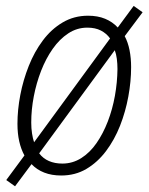

<svg xmlns="http://www.w3.org/2000/svg" viewBox="-20 -594 512 660"><path d="M31.7 46.4 1.5 24.9 64 -59.6Q52.2 -81.1 46.1 -108.2Q40 -135.3 40 -168.5Q40 -216.3 49.8 -267.6Q59.6 -318.8 78.9 -367.4Q98.1 -416 127.2 -454.8Q156.2 -493.7 195.3 -516.8Q234.4 -540 282.7 -540Q315.9 -540 341.3 -529.5Q366.7 -519 384.8 -499.5L439.5 -573.7L470.2 -551.8L408.7 -469.7Q419.9 -448.7 425.3 -421.6Q430.7 -394.5 430.7 -363.3Q430.7 -314 421.1 -262Q411.6 -210 392.6 -161.6Q373.5 -113.3 344.5 -74.7Q315.4 -36.1 277.1 -13.4Q238.8 9.3 190.4 9.3Q157.7 9.3 132.1 -0.7Q106.4 -10.7 88.4 -29.8ZM194.3 -31.7Q229.5 -31.7 259.3 -50.5Q289.1 -69.3 311.8 -102.1Q334.5 -134.8 350.6 -176.5Q366.7 -218.3 375 -264.6Q383.3 -311 383.8 -356.4Q383.8 -375 381.6 -391.8Q379.4 -408.7 374.5 -421.4L114.7 -66.9Q127.9 -49.3 148.2 -40.5Q168.5 -31.7 194.3 -31.7ZM97.2 -105 358.4 -461.9Q346.2 -479 326.9 -489Q307.6 -499 280.3 -499Q244.6 -499 214.6 -479.2Q184.6 -459.5 161.1 -426Q137.7 -392.6 121.3 -350.6Q105 -308.6 96.2 -262.9Q87.4 -217.3 87.4 -172.9Q87.4 -152.8 90.1 -135.3Q92.8 -117.7 97.2 -105Z"/></svg>

Font: Open Sans SemiCondensed Light
Style: Italic
Weight: 300
Width: 4
Italic angle: -12°
Designer: Monotype Design Team
Foundry: Monotype Imaging Inc.
Version: Version 3.000